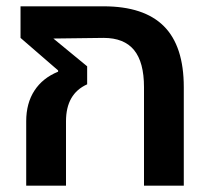

<svg xmlns="http://www.w3.org/2000/svg" viewBox="-20 -588 672 608"><path d="M63 -204Q63 -261 89 -301Q115 -341 164 -361V-365L45 -468V-568H308Q436 -568 499 -505Q562 -442 562 -312V0H436V-312Q436 -391 404.5 -429.5Q373 -468 308 -468L149 -466L256 -378V-321Q189 -291 189 -204V0H63Z"/></svg>

Font: KoHo
Style: Bold
Weight: 700
Designer: Cadson Demak & Katatrad Team
Foundry: Cadson Demak Co.,Ltd.
Version: Version 1.000; ttfautohint (v1.6)